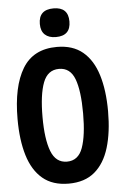

<svg xmlns="http://www.w3.org/2000/svg" viewBox="-62 -975 653 1027"><g transform="rotate(-5 265.0 -461.5)"><path d="M265 9Q179 9 125.5 -36Q72 -81 47 -163.5Q22 -246 22 -359Q22 -533 80 -629Q138 -725 265 -725Q350 -725 403.5 -680.5Q457 -636 482.5 -553.5Q508 -471 508 -358Q508 -246 483 -163.5Q458 -81 404.5 -36Q351 9 265 9ZM266 -109Q327 -109 350.5 -174.5Q374 -240 374 -358Q374 -481 350 -544Q326 -607 266 -607Q205 -607 180.5 -542.5Q156 -478 156 -358Q156 -239 181 -174Q206 -109 266 -109ZM265 -778Q227 -778 206 -797.5Q185 -817 185 -855Q185 -932 265 -932Q344 -932 344 -855Q344 -778 265 -778Z"/></g></svg>

Font: Noto Sans Mono Condensed
Style: Bold
Weight: 700
Width: 3
Designer: Monotype Design Team
Foundry: Monotype Imaging Inc.
Version: Version 2.014